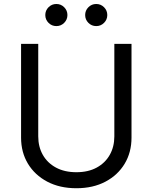

<svg xmlns="http://www.w3.org/2000/svg" viewBox="-20 -952 781 983"><path d="M565.4 -727.5H653.3V-247.1Q653.3 -172.4 618.4 -114Q583.5 -55.7 520 -22Q456.5 11.7 371.1 11.7Q285.6 11.7 221.9 -22Q158.2 -55.7 123 -114Q87.9 -172.4 87.9 -247.1V-727.5H175.8V-253.9Q175.8 -200.7 199.2 -159.2Q222.7 -117.7 266.6 -94Q310.5 -70.3 371.1 -70.3Q431.6 -70.3 475.1 -94Q518.6 -117.7 542 -159.2Q565.4 -200.7 565.4 -253.9ZM472.7 -818.4Q449.2 -818.4 432.6 -835Q416 -851.6 416 -875Q416 -898.4 432.6 -915Q449.2 -931.6 472.7 -931.6Q496.1 -931.6 512.7 -915Q529.3 -898.4 529.3 -875Q529.3 -851.6 512.7 -835Q496.1 -818.4 472.7 -818.4ZM268.6 -818.4Q245.1 -818.4 228.5 -835Q211.9 -851.6 211.9 -875Q211.9 -898.4 228.5 -915Q245.1 -931.6 268.6 -931.6Q292 -931.6 308.6 -915Q325.2 -898.4 325.2 -875Q325.2 -851.6 308.6 -835Q292 -818.4 268.6 -818.4Z"/></svg>

Font: GitLab Sans
Style: Regular
Weight: 400
Designer: Rasmus Andersson
Foundry: Modifications by GitLab B.V., manufactured by rsms
Version: Version 4.000;git-c8fb6b7